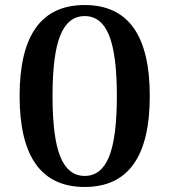

<svg xmlns="http://www.w3.org/2000/svg" viewBox="-20 -730 675 764"><path d="M576 -348Q576 14 317 14Q58 14 58 -348Q58 -710 317 -710Q576 -710 576 -348ZM220 -106.5Q251 -30 317 -30Q383 -30 414 -106.5Q445 -183 445 -348Q445 -513 414 -589.5Q383 -666 317 -666Q251 -666 220 -589.5Q189 -513 189 -348Q189 -183 220 -106.5Z"/></svg>

Font: Arima Koshi Semi Bold
Style: Regular
Weight: 600
Designer: Joana Correia and Natanael Gama
Foundry: NDISCOVER
Version: Version 1.019;PS 001.019;hotconv 1.0.88;makeotf.lib2.5.64775